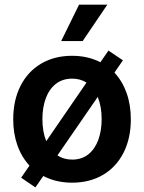

<svg xmlns="http://www.w3.org/2000/svg" viewBox="-20 -777 622 829"><path d="M71.3 -9.8 107.4 -62Q73.2 -98.6 55.2 -149.4Q37.1 -200.2 37.1 -261.7Q37.1 -343.8 68.4 -405.8Q99.6 -467.8 157.2 -502Q214.8 -536.1 291 -536.1Q359.4 -536.1 413.6 -508.3L448.2 -558.6L510.7 -516.6L474.1 -463.4Q508.3 -426.8 526.6 -375.5Q544.9 -324.2 544.9 -261.7Q544.9 -180.2 513.7 -118.2Q482.4 -56.2 425 -22.2Q367.7 11.7 291 11.7Q221.7 11.7 167 -17.1L132.8 32.2ZM418.9 -262.7Q418.9 -316.9 401.9 -358.4L228 -106Q255.4 -87.9 292 -87.9Q333 -87.9 361.6 -110.8Q390.1 -133.8 404.5 -173.3Q418.9 -212.9 418.9 -262.7ZM179.7 -167.5 353.5 -420.4Q326.2 -437.5 292 -437.5Q250 -437.5 220.9 -414.6Q191.9 -391.6 177.5 -352.1Q163.1 -312.5 163.1 -262.7Q163.1 -208 179.7 -167.5ZM321.3 -756.8H443.4L336.9 -599.6H244.1Z"/></svg>

Font: Pretendard Std SemiBold
Style: Regular
Weight: 600
Designer: Base glyphs from Inter by Rasmus Andersson; Hangeul glyphs from Noto Sans CJK(Source Han Sans) by Jang Soo-young and Kan
Foundry: Kil Hyung-jin
Version: Version 1.309